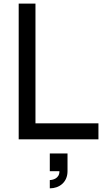

<svg xmlns="http://www.w3.org/2000/svg" viewBox="-20 -770 580 1061"><path d="M176 -750V-88.5H524V0H83.3V-750ZM353.1 176V78.1H255.2V176H308.3C309.4 217.7 268.8 225 255.2 225V270.8C307.3 270.8 353.1 237.5 353.1 176Z"/></svg>

Font: Manrope3 Medium
Style: Regular
Weight: 500
Width: 4
Designer: Mikhail Sharanda
Foundry: Mikhail Sharanda
Version: Version 3.000;PS 003.000;hotconv 1.0.88;makeotf.lib2.5.64775